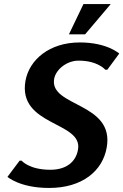

<svg xmlns="http://www.w3.org/2000/svg" viewBox="-20 -920 610 950"><path d="M375 -710C225 -710 125 -625 106 -520C67 -295 391 -320 366 -180C356 -120 309 -80 229 -80C124 -80 87 -125 87 -125H77L17 -45C17 -45 78 10 223 10C388 10 488 -75 508 -190C548 -415 223 -390 248 -530C256 -575 309 -620 369 -620C464 -620 501 -575 501 -575H511L570 -655C570 -655 510 -710 375 -710ZM393 -900 321 -750H401L528 -900Z"/></svg>

Font: Scada
Style: Bold Italic
Weight: 700
Designer: Jovanny Lemonad
Foundry: Jovanny Lemonad
Version: Version 3.005